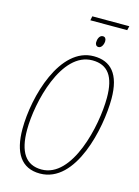

<svg xmlns="http://www.w3.org/2000/svg" viewBox="-139 -1020 804 1107"><g transform="rotate(15 263.0 -467.0)"><path d="M265 -919H485L491 -944H270ZM350 -782C369 -782 379 -808 379 -825C379 -840 372 -849 359 -849C339 -849 330 -824 330 -805C330 -791 338 -782 350 -782ZM212 10C427 10 500 -340 500 -513C500 -661 440 -724 339 -724C138 -724 49 -408 49 -213C49 -72 100 10 212 10ZM215 -15C121 -15 76 -83 76 -215C76 -378 152 -699 337 -699C430 -699 473 -638 473 -512C473 -345 399 -15 215 -15Z"/></g></svg>

Font: Noto Sans Condensed Thin
Style: Italic
Weight: 100
Width: 3
Italic angle: -12°
Designer: Monotype Design Team
Foundry: Monotype Imaging Inc.
Version: Version 2.013